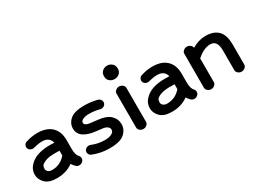

<svg xmlns="http://www.w3.org/2000/svg" viewBox="-44 -1122 2184 1646"><g transform="rotate(-30 1048.5 -298.5)"><path d="M174 10Q96 10 59.5 -27.5Q23 -65 23 -111Q23 -168 70 -209Q133 -267 261 -267Q268 -267 283 -266.5Q298 -266 306 -266Q290 -328 219 -328Q183 -328 134 -315Q117 -310 100.5 -318Q84 -326 79 -342Q74 -357 82.5 -373Q91 -389 108 -393Q164 -411 219 -411Q311 -411 359.5 -364Q408 -317 408 -234V-144Q408 -85 432 -61Q444 -47 442.5 -30Q441 -13 427 -2Q414 10 395 9.5Q376 9 364 -3Q346 -21 335 -39Q269 10 174 10ZM310 -136V-184Q301 -184 285 -184.5Q269 -185 261 -185Q173 -185 132 -149Q121 -138 121 -111Q121 -96 135 -84Q149 -72 174 -72Q255 -72 310 -136Z M694 14Q608 14 529 -18Q513 -25 506.5 -41Q500 -57 507 -72Q514 -87 531 -93.5Q548 -100 565 -94Q626 -68 694 -68Q736 -68 761.5 -81.5Q787 -95 787 -117Q787 -137 768 -150Q749 -163 716 -165L675 -170Q504 -187 504 -290Q504 -341 546 -377.5Q588 -414 687 -414Q745 -414 813 -398Q830 -393 839.5 -378.5Q849 -364 845 -348Q841 -331 825 -322Q809 -313 791 -317Q742 -331 687 -331Q649 -331 625.5 -320Q602 -309 602 -290Q602 -259 683 -254L726 -249Q809 -241 847 -204Q885 -167 885 -117Q885 -62 841.5 -24Q798 14 694 14Z M978 -27V-364Q978 -381 993.5 -393.5Q1009 -406 1027 -406Q1045 -406 1060.5 -393.5Q1076 -381 1076 -364V-27Q1076 -10 1061 2.5Q1046 15 1027 15Q1008 15 993 2.5Q978 -10 978 -27ZM1028 -479Q999 -479 979 -496.5Q959 -514 959 -544Q959 -577 979.5 -594.5Q1000 -612 1027 -612Q1053 -612 1074 -594.5Q1095 -577 1095 -544Q1095 -513 1074.5 -496Q1054 -479 1028 -479Z M1313 10Q1235 10 1198.5 -27.5Q1162 -65 1162 -111Q1162 -168 1209 -209Q1272 -267 1400 -267Q1407 -267 1422 -266.5Q1437 -266 1445 -266Q1429 -328 1358 -328Q1322 -328 1273 -315Q1256 -310 1239.5 -318Q1223 -326 1218 -342Q1213 -357 1221.5 -373Q1230 -389 1247 -393Q1303 -411 1358 -411Q1450 -411 1498.5 -364Q1547 -317 1547 -234V-144Q1547 -85 1571 -61Q1583 -47 1581.5 -30Q1580 -13 1566 -2Q1553 10 1534 9.5Q1515 9 1503 -3Q1485 -21 1474 -39Q1408 10 1313 10ZM1449 -136V-184Q1440 -184 1424 -184.5Q1408 -185 1400 -185Q1312 -185 1271 -149Q1260 -138 1260 -111Q1260 -96 1274 -84Q1288 -72 1313 -72Q1394 -72 1449 -136Z M1652 -32V-370Q1652 -386 1667.5 -398.5Q1683 -411 1701 -411Q1719 -411 1734 -399Q1749 -387 1750 -371Q1817 -411 1884 -411Q1919 -411 1947 -403Q1975 -395 1999.5 -375.5Q2024 -356 2037.5 -319Q2051 -282 2051 -228V-32Q2051 -15 2036 -2.5Q2021 10 2002 10Q1983 10 1968 -2.5Q1953 -15 1953 -32V-228Q1953 -328 1884 -328Q1819 -328 1750 -266V-32Q1750 -15 1735 -2.5Q1720 10 1701 10Q1682 10 1667 -2.5Q1652 -15 1652 -32Z"/></g></svg>

Font: Hoogli
Style: Bold
Weight: 700
Designer: Anand Singh Naorem
Foundry: Brand New Type
Version: Version 1.00 b007